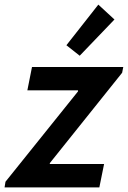

<svg xmlns="http://www.w3.org/2000/svg" viewBox="-33 -811 554 831"><path d="M-13.2 0 -9.3 -24.4 304.7 -415.5V-419.9H85.4L105.5 -521H500.5L495.6 -496.1L182.6 -105V-101.1H417.5L397 0ZM312 -569.8 254.4 -615.2 392.6 -791 462.4 -726.6Z"/></svg>

Font: Reddit Sans SemiBold
Style: Italic
Weight: 600
Italic angle: -11.25°
Designer: Stephen Hutchings
Version: Version 1.013